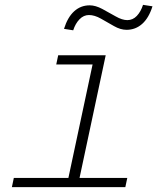

<svg xmlns="http://www.w3.org/2000/svg" viewBox="-20 -772 690 792"><path d="M254 0 370 -544H416L300 0ZM29 0 37 -38H505L497 0ZM212 -506 220 -544H393L385 -506ZM282 -647 244 -653Q259 -701 286 -725.5Q313 -750 350 -750Q374 -750 402 -735Q430 -720 457 -704.5Q484 -689 505 -689Q528 -689 544.5 -706.5Q561 -724 570 -752L609 -746Q594 -698 566.5 -673.5Q539 -649 502 -649Q477 -649 450 -664.5Q423 -680 396.5 -695Q370 -710 347 -710Q325 -710 308 -692.5Q291 -675 282 -647Z"/></svg>

Font: Azeret Mono Thin Thin
Style: Italic
Weight: 250
Italic angle: -12°
Version: Version 1.002